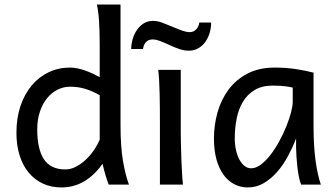

<svg xmlns="http://www.w3.org/2000/svg" viewBox="-20 -801 1458 833"><path d="M412.6 -388.2Q394.5 -397.9 378.9 -404.8Q363.3 -411.6 348.1 -416Q333 -420.4 317.4 -422.6Q301.8 -424.8 283.2 -424.8Q255.4 -424.8 230 -412.1Q204.6 -399.4 184.8 -375.5Q165 -351.6 153.3 -317.1Q141.6 -282.7 141.6 -239.3Q141.6 -153.8 170.7 -109.9Q199.7 -65.9 263.7 -65.9Q286.1 -65.9 308.3 -77.1Q330.6 -88.4 350.3 -106.4Q370.1 -124.5 386.2 -147.7Q402.3 -170.9 412.6 -195.3ZM502.9 -258.8Q502.9 -166.5 513.4 -103.8Q523.9 -41 539.6 0H451.7Q446.3 -12.7 438.7 -37.8Q431.2 -63 424.8 -90.3Q389.6 -40.5 345.2 -14.2Q300.8 12.2 246.6 12.2Q201.7 12.2 165.8 -4.6Q129.9 -21.5 104.2 -52.5Q78.6 -83.5 64.9 -127.2Q51.3 -170.9 51.3 -224.6Q51.3 -289.6 69.1 -341.8Q86.9 -394 118.2 -430.9Q149.4 -467.8 191.7 -487.8Q233.9 -507.8 283.2 -507.8Q298.8 -507.8 315.7 -504.4Q332.5 -501 349.4 -495.1Q366.2 -489.3 382.3 -481.7Q398.4 -474.1 412.6 -466.3V-603Q412.6 -662.1 409.9 -706.3Q407.2 -750.5 400.4 -781.2H502.9Z M764.2 -231.9Q764.2 -208.5 764.9 -176.5Q765.6 -144.5 766.8 -111.8Q768.1 -79.1 769.8 -49.3Q771.5 -19.5 773.9 0H673.8V-258.8Q673.8 -294.4 673.6 -329.1Q673.3 -363.8 672.6 -394.8Q671.9 -425.8 670.4 -452.4Q668.9 -479 666.5 -498H764.2ZM549.3 -588.4Q549.3 -610.8 555.9 -632.6Q562.5 -654.3 574.5 -671.6Q586.4 -689 603.8 -699.7Q621.1 -710.4 643.1 -710.4Q653.3 -710.4 663.1 -708.5Q672.9 -706.5 682.9 -702.9Q692.9 -699.2 703.9 -694.6Q714.8 -689.9 727.5 -685.1Q740.7 -679.7 751.2 -675.3Q761.7 -670.9 770.8 -668Q779.8 -665 787.6 -663.3Q795.4 -661.6 803.2 -661.6Q820.3 -661.6 831.3 -673.8Q842.3 -686 844.7 -703.1H896Q896 -679.7 889.4 -657.7Q882.8 -635.7 870.4 -618.7Q857.9 -601.6 839.8 -591.3Q821.8 -581.1 799.3 -581.1Q779.8 -581.1 760 -587.6Q740.2 -594.2 717.8 -604.5Q689.5 -617.7 672.6 -623.8Q655.8 -629.9 642.1 -629.9Q624 -629.9 613.3 -618.2Q602.5 -606.4 600.6 -588.4Z M1250 -420.9Q1244.1 -422.4 1236.8 -423.8Q1229.5 -425.3 1219.5 -426.5Q1209.5 -427.7 1196 -428.7Q1182.6 -429.7 1164.6 -429.7Q1116.7 -429.7 1084.7 -410.4Q1052.7 -391.1 1033.7 -359.1Q1014.6 -327.1 1006.6 -285.6Q998.5 -244.1 998.5 -200.2Q998.5 -171.9 1004.2 -148.2Q1009.8 -124.5 1019.5 -107.2Q1029.3 -89.8 1042 -80.3Q1054.7 -70.8 1069.3 -70.8Q1090.8 -70.8 1112.5 -87.4Q1134.3 -104 1154.3 -130.1Q1174.3 -156.2 1191.9 -188.7Q1209.5 -221.2 1222.4 -253.2Q1235.4 -285.2 1242.7 -313.5Q1250 -341.8 1250 -358.9ZM1286.6 0Q1281.2 -11.7 1277.1 -32.2Q1272.9 -52.7 1270.3 -75.9Q1267.6 -99.1 1266.1 -122.1Q1264.6 -145 1264.6 -161.1V-200.2Q1250 -162.1 1229.7 -124.3Q1209.5 -86.4 1183.3 -56.2Q1157.2 -25.9 1125 -6.8Q1092.8 12.2 1054.7 12.2Q1023.9 12.2 997.1 -1.5Q970.2 -15.1 950.4 -42Q930.7 -68.8 919.4 -108.6Q908.2 -148.4 908.2 -200.2Q908.2 -258.3 923.8 -313.7Q939.5 -369.1 971.7 -412.4Q1003.9 -455.6 1053.7 -481.7Q1103.5 -507.8 1171.9 -507.8Q1219.2 -507.8 1261.2 -501.7Q1303.2 -495.6 1340.3 -485.8V-258.8Q1340.3 -166.5 1349.1 -103.8Q1357.9 -41 1372.1 0Z"/></svg>

Font: Andika Eur
Style: Regular
Weight: 400
Designer: Victor Gaultney, Annie Olsen, Julie Remington, Don Collingsworth, Eric Hays, Becca Hirsbrunner
Foundry: SIL International
Version: Version 5.000